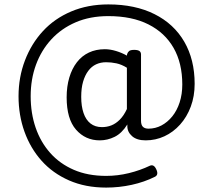

<svg xmlns="http://www.w3.org/2000/svg" viewBox="-20 -690 951 870"><path d="M282 -249Q282 -298 294 -338.5Q306 -379 328.5 -408Q351 -437 383 -452Q415 -467 455 -467Q479 -467 505.5 -459Q532 -451 555 -438L556 -445Q559 -454 565.5 -459Q572 -464 588 -464Q604 -464 611.5 -459Q619 -454 619 -443V-143Q619 -124 627.5 -115.5Q636 -107 653 -107Q684 -107 711.5 -121.5Q739 -136 760.5 -162.5Q782 -189 794 -226Q806 -263 806 -307Q806 -404 766.5 -473Q727 -542 652.5 -579.5Q578 -617 471 -617Q388 -617 323 -589Q258 -561 212.5 -511.5Q167 -462 143 -396.5Q119 -331 119 -254Q119 -177 141.5 -111.5Q164 -46 207.5 3Q251 52 314.5 79.5Q378 107 461 107Q513 107 564 94.5Q615 82 659 61Q677 53 688 77Q700 102 682 111Q634 135 577 147.5Q520 160 461 160Q367 160 293 127.5Q219 95 168.5 38.5Q118 -18 91 -93Q64 -168 64 -254Q64 -340 93 -416Q122 -492 174.5 -549Q227 -606 302.5 -638Q378 -670 471 -670Q592 -670 680 -626Q768 -582 815 -501Q862 -420 862 -310Q862 -254 844.5 -207Q827 -160 796 -125.5Q765 -91 725 -72.5Q685 -54 640 -54Q600 -54 578.5 -73Q557 -92 557 -118Q557 -120 557 -122Q557 -124 557 -126Q532 -86 499.5 -70Q467 -54 432 -54Q367 -54 324.5 -102.5Q282 -151 282 -249ZM348 -251Q348 -209 358.5 -178Q369 -147 390 -130.5Q411 -114 442 -114Q465 -114 485 -122Q505 -130 523 -148Q541 -166 555 -196V-383Q531 -398 507.5 -403Q484 -408 461 -408Q436 -408 415.5 -398.5Q395 -389 380 -369Q365 -349 356.5 -320Q348 -291 348 -251Z"/></svg>

Font: Playwrite CL Light
Style: Regular
Weight: 300
Designer: Veronika Burian, José Scaglione
Foundry: TypeTogether
Version: Version 1.002